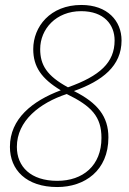

<svg xmlns="http://www.w3.org/2000/svg" viewBox="-20 -744 519 774"><path d="M211 10C321 10 417 -56 417 -190C417 -274 374 -329 278 -377C393 -418 470 -478 470 -581C470 -660 413 -724 308 -724C182 -724 114 -636 114 -546C114 -475 147 -427 225 -380C110 -337 20 -265 20 -152C20 -59 86 10 211 10ZM254 -392C169 -438 142 -482 142 -546C142 -627 206 -699 307 -699C400 -699 442 -644 442 -581C442 -492 383 -438 254 -392ZM211 -15C104 -15 48 -72 48 -152C48 -257 140 -329 249 -365C350 -316 389 -273 389 -188C389 -76 314 -15 211 -15Z"/></svg>

Font: Noto Serif SemiCondensed Thin
Style: Italic
Weight: 100
Width: 4
Italic angle: -12°
Designer: Monotype Design Team
Foundry: Monotype Imaging Inc.
Version: Version 2.013